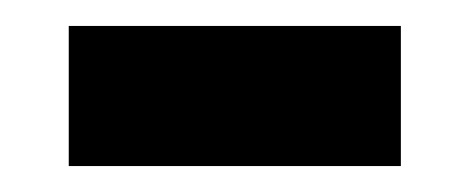

<svg xmlns="http://www.w3.org/2000/svg" viewBox="-20 -342 362 148"><path d="M33 -214H289V-322H33Z"/></svg>

Font: Noto Sans Balinese SemiBold
Style: Regular
Weight: 600
Designer: Aditya Bayu, David Williams
Foundry: David Williams
Version: Version 2.005